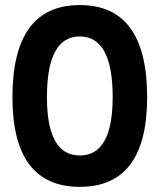

<svg xmlns="http://www.w3.org/2000/svg" viewBox="-20 -723 626 753"><path d="M293 9.8Q28.8 9.8 28.8 -341.8Q28.8 -703.1 293 -703.1Q557.1 -703.1 557.1 -341.8Q557.1 9.8 293 9.8ZM293 -113.3Q421.9 -113.3 421.9 -341.8Q421.9 -580.1 293 -580.1Q164.1 -580.1 164.1 -341.8Q164.1 -113.3 293 -113.3Z"/></svg>

Font: CaskaydiaMono NF
Style: Bold
Weight: 700
Designer: Aaron Bell
Foundry: Saja Typeworks
Version: Version 2111.001; ttfautohint (v1.8.4);Nerd Fonts 3.1.1